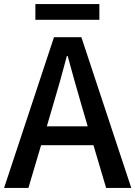

<svg xmlns="http://www.w3.org/2000/svg" viewBox="-20 -919 662 939"><path d="M153 -822H466V-899H153ZM0 0H119L181 -209H437L499 0H622L378 -737H244ZM209 -301 238 -400C262 -480 285 -561 307 -645H311C334 -562 356 -480 380 -400L409 -301Z"/></svg>

Font: Noto Sans CJK SC Medium
Style: Regular
Weight: 500
Designer: Ryoko NISHIZUKA 西塚涼子 (kana, bopomofo & ideographs); Paul D. Hunt (Latin, Greek & Cyrillic); Sandoll Communications 산돌커뮤니
Foundry: Adobe
Version: Version 2.004;hotconv 1.0.118;makeotfexe 2.5.65603